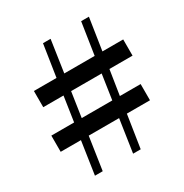

<svg xmlns="http://www.w3.org/2000/svg" viewBox="-167 -854 945 985"><g transform="rotate(-30 305.5 -361.0)"><path d="M384 -290H203L225 -437H406ZM589 -437V-533H466L495 -722H449L420 -533H240L268 -722H223L194 -533H60V-437H180L158 -290H23V-194H143L114 0H160L189 -194H369L340 0H385L415 -194H552V-290H429L452 -437Z"/></g></svg>

Font: Noto Serif CJK JP
Style: Bold
Weight: 700
Designer: Ryoko NISHIZUKA 西塚涼子 (kana & ideographs); Frank Grießhammer (Latin, Greek & Cyrillic); Wenlong ZHANG 张文龙 (bopomofo); San
Foundry: Adobe Systems Incorporated
Version: Version 1.000;PS 1;hotconv 16.6.53;makeotf.lib2.5.65590